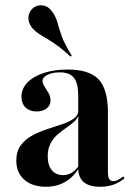

<svg xmlns="http://www.w3.org/2000/svg" viewBox="-20 -689 503 720"><path d="M273.4 -208.1V-329.8Q273.4 -376.6 257.3 -397.2Q241.1 -417.7 204.8 -417.7Q176.6 -417.7 158.1 -408.5Q139.5 -399.2 139.5 -385.5Q139.5 -375.8 147.2 -364.1Q154.8 -352.4 162.1 -339.9Q169.4 -327.4 169.4 -312.1Q169.4 -293.5 154.8 -282.3Q140.3 -271 116.9 -271Q91.1 -271 75.8 -285.9Q60.5 -300.8 60.5 -325.8Q60.5 -356.5 82.7 -379.4Q104.8 -402.4 144 -415.3Q183.1 -428.2 233.9 -428.2Q315.3 -428.2 350 -391.1Q384.7 -354 384.7 -266.9V-208.1ZM152.4 11.3Q100.8 11.3 71 -15.3Q41.1 -41.9 41.1 -86.3Q41.1 -121.8 58.1 -144.4Q75 -166.9 101.2 -181Q127.4 -195.2 157.3 -204.8Q187.1 -214.5 213.7 -223.4Q240.3 -232.3 257.3 -244.8Q274.2 -257.3 274.2 -277.4L275 -260.5Q271.8 -245.2 258.9 -233.5Q246 -221.8 229.4 -210.5Q212.9 -199.2 196.8 -185.5Q180.6 -171.8 169.8 -151.6Q158.9 -131.5 158.9 -102.4Q158.9 -69.4 174.2 -50.8Q189.5 -32.3 216.9 -32.3Q234.7 -32.3 249.6 -41.5Q264.5 -50.8 276.6 -69.4V-59.7Q254.8 -24.2 223.8 -6.5Q192.7 11.3 152.4 11.3ZM384.7 -44.4Q384.7 -25.8 389.5 -17.7Q394.4 -9.7 404.8 -9.7Q414.5 -9.7 424.2 -15.3Q433.9 -21 442.7 -27.4L446.8 -20.2Q429 -5.6 407.3 2.8Q385.5 11.3 355.6 11.3Q313.7 11.3 293.5 -6.5Q273.4 -24.2 273.4 -59.7V-208.1H384.7ZM244.4 -476.6Q216.1 -503.2 194 -519Q171.8 -534.7 154.4 -544.8Q137.1 -554.8 123.4 -564.1Q109.7 -573.4 99.2 -586.3Q84.7 -605.6 86.7 -625.8Q88.7 -646 104 -658.9Q120.2 -671.8 141.1 -668.5Q162.1 -665.3 175.8 -645.2Q189.5 -626.6 195.2 -605.2Q200.8 -583.9 211.3 -554Q221.8 -524.2 249.2 -480.6Z"/></svg>

Font: Playfair 144pt SemiCondensed
Style: Bold
Weight: 700
Width: 4
Designer: Claus Eggers Sørensen
Foundry: Claus Eggers Sørensen
Version: Version 2.203